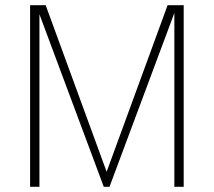

<svg xmlns="http://www.w3.org/2000/svg" viewBox="-20 -720 824 740"><path d="M688 -700V0H652V-670L402 0H380L132 -665V0H96V-700H156L391 -58L626 -700Z"/></svg>

Font: Sarabun Thin
Style: Regular
Weight: 250
Designer: Suppakit Chalermlarp | Katatrad Co.,Ltd.
Foundry: Cadson Demak Co.,Ltd.
Version: Version 1.000; ttfautohint (v1.6)